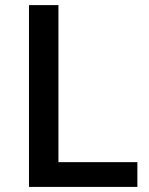

<svg xmlns="http://www.w3.org/2000/svg" viewBox="-20 -734 587 754"><path d="M93.8 0V-713.9H209.5V-97.2H519.5V0Z"/></svg>

Font: Viking Open Sans Light
Style: Bold
Weight: 600
Foundry: Ascender Corporation
Version: Version 2.001